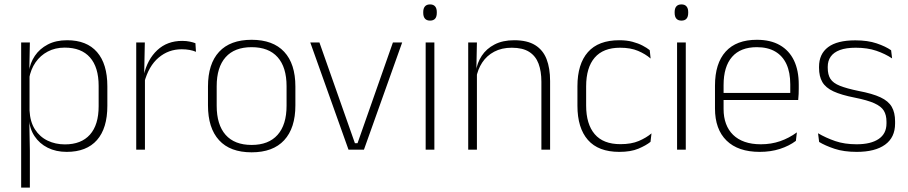

<svg xmlns="http://www.w3.org/2000/svg" viewBox="-20 -679 4121 871"><path d="M282.5 10Q234 10 196.5 -8.8Q159 -27.5 136.5 -61.5Q114 -95.5 111.5 -141H98.5L114 -177.5Q116.5 -126.5 138.5 -92.2Q160.5 -58 196 -41Q231.5 -24 274.5 -24Q348.5 -24 388 -68.2Q427.5 -112.5 427.5 -197V-289.5Q427.5 -374 388.2 -418.5Q349 -463 273.5 -463Q230.5 -463 196.8 -445.2Q163 -427.5 141.2 -396Q119.5 -364.5 112 -322.5L99 -354H111Q116.5 -393.5 138.2 -425.8Q160 -458 196.8 -477.2Q233.5 -496.5 284.5 -496.5Q373.5 -496.5 420.2 -442.8Q467 -389 467 -287.5V-199Q467 -97 419.8 -43.5Q372.5 10 282.5 10ZM76 172V-486.5H115.5L113 -361L114 -346V-138.5L113 -128L115.5 4.5V172Z M634.5 -305 621.5 -334 632 -337.5Q648.5 -409.5 693.5 -451.5Q738.5 -493.5 806.5 -493.5Q826 -493.5 841 -490.2Q856 -487 866.5 -483L869 -444Q856.5 -449.5 840 -452.5Q823.5 -455.5 804 -455.5Q744.5 -455.5 699.5 -417.5Q654.5 -379.5 634.5 -305ZM598 0V-486.5H637L634 -338L637.5 -334.5V0Z M1121.5 12Q1024 12 973.8 -43Q923.5 -98 923.5 -201V-286.5Q923.5 -389.5 974 -444Q1024.5 -498.5 1121.5 -498.5Q1218.5 -498.5 1269.2 -444Q1320 -389.5 1320 -286.5V-201Q1320 -98 1269.2 -43Q1218.5 12 1121.5 12ZM1121.5 -21.5Q1198.5 -21.5 1239.2 -67.2Q1280 -113 1280 -199.5V-288Q1280 -374 1239.5 -419.5Q1199 -465 1121.5 -465Q1044 -465 1003.5 -419.5Q963 -374 963 -288V-199.5Q963 -113 1003.5 -67.2Q1044 -21.5 1121.5 -21.5Z M1602 -29.5 1762.5 -486.5H1804.5L1631 0H1561L1387.5 -486.5H1429L1590 -29.5Z M1911 0V-486.5H1950.5V0ZM1931 -585.5Q1915.5 -585.5 1907.8 -594.5Q1900 -603.5 1900 -620.5V-624.5Q1900 -641 1907.8 -650Q1915.5 -659 1931 -659Q1946 -659 1953.8 -650Q1961.5 -641 1961.5 -624.5V-620.5Q1961.5 -603 1953.8 -594.2Q1946 -585.5 1931 -585.5Z M2436 0V-308Q2436 -356 2423 -390.5Q2410 -425 2380.5 -443.8Q2351 -462.5 2301.5 -462.5Q2256 -462.5 2222 -444.5Q2188 -426.5 2167.5 -395.2Q2147 -364 2140 -324L2129 -356H2139Q2144.5 -394 2165.5 -426Q2186.5 -458 2223.5 -477.2Q2260.5 -496.5 2312.5 -496.5Q2372 -496.5 2407.8 -474.2Q2443.5 -452 2459.5 -410.8Q2475.5 -369.5 2475.5 -311.5V0ZM2104 0V-486.5H2143.5L2141 -362.5L2143.5 -361V0Z M2789.5 10Q2694.5 10 2647 -44.2Q2599.5 -98.5 2599.5 -199.5V-287.5Q2599.5 -388.5 2647 -442.5Q2694.5 -496.5 2789.5 -496.5Q2823 -496.5 2849.2 -489.5Q2875.5 -482.5 2895 -472.2Q2914.5 -462 2927.5 -451.5L2931.5 -413.5Q2908 -434 2874.5 -448.2Q2841 -462.5 2793 -462.5Q2716.5 -462.5 2677.8 -417.5Q2639 -372.5 2639 -287V-200.5Q2639 -116 2677.8 -70.5Q2716.5 -25 2794.5 -25Q2844 -25 2878 -39.5Q2912 -54 2935.5 -74L2931 -35.5Q2910.5 -19 2876 -4.5Q2841.5 10 2789.5 10Z M3051.5 0V-486.5H3091V0ZM3071.5 -585.5Q3056 -585.5 3048.2 -594.5Q3040.5 -603.5 3040.5 -620.5V-624.5Q3040.5 -641 3048.2 -650Q3056 -659 3071.5 -659Q3086.5 -659 3094.2 -650Q3102 -641 3102 -624.5V-620.5Q3102 -603 3094.2 -594.2Q3086.5 -585.5 3071.5 -585.5Z M3426.5 10Q3328.5 10 3276 -41.2Q3223.5 -92.5 3223.5 -187V-290.5Q3223.5 -391.5 3272 -445Q3320.5 -498.5 3413.5 -498.5Q3475.5 -498.5 3517.8 -474.2Q3560 -450 3581.8 -404.8Q3603.5 -359.5 3603.5 -295.5V-278Q3603.5 -265.5 3603 -252.8Q3602.5 -240 3601 -225.5H3564.5Q3565 -245.5 3565 -263.2Q3565 -281 3565 -296Q3565 -350.5 3547.8 -388Q3530.5 -425.5 3496.8 -445.2Q3463 -465 3413.5 -465Q3339.5 -465 3301 -421Q3262.5 -377 3262.5 -293V-245V-239V-184.5Q3262.5 -147 3273.5 -117.5Q3284.5 -88 3305.8 -67.2Q3327 -46.5 3358.5 -35.5Q3390 -24.5 3431.5 -24.5Q3478.5 -24.5 3519 -38.5Q3559.5 -52.5 3595 -78.5L3590.5 -40Q3560 -17 3518.2 -3.5Q3476.5 10 3426.5 10ZM3243.5 -225.5V-257.5H3591V-225.5Z M3866.5 10Q3808 10 3765.5 -4.2Q3723 -18.5 3696 -35L3691 -74.5Q3727 -53.5 3769 -39Q3811 -24.5 3866 -24.5Q3930.5 -24.5 3966 -48.5Q4001.5 -72.5 4001.5 -119V-127Q4001.5 -157 3989.5 -176.8Q3977.5 -196.5 3946.5 -210.5Q3915.5 -224.5 3858 -236Q3796.5 -248 3761 -264.5Q3725.5 -281 3710.5 -306.8Q3695.5 -332.5 3695.5 -371.5V-376Q3695.5 -434 3736.5 -465Q3777.5 -496 3860 -496Q3916.5 -496 3957 -482.2Q3997.5 -468.5 4022.5 -451L4027 -414Q3995.5 -435 3955.2 -448.8Q3915 -462.5 3862 -462.5Q3818 -462.5 3790 -452Q3762 -441.5 3748.5 -422.2Q3735 -403 3735 -376V-371.5Q3735 -340.5 3747.2 -321.2Q3759.5 -302 3790.2 -289.8Q3821 -277.5 3874.5 -266.5Q3938 -254.5 3974.2 -237.5Q4010.5 -220.5 4025.5 -194.2Q4040.5 -168 4040.5 -128.5V-118.5Q4040.5 -55.5 3995.2 -22.8Q3950 10 3866.5 10Z"/></svg>

Font: Anek Gurmukhi ExtraLight
Style: Regular
Weight: 250
Designer: Sarang Kulkarni (Gurmukhi), Yesha Goshar (Latin)
Foundry: Ek Type
Version: Version 1.003